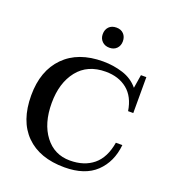

<svg xmlns="http://www.w3.org/2000/svg" viewBox="-121 -731 751 834"><g transform="rotate(20 254.5 -314.0)"><path d="M229 -591Q229 -612 241.5 -625Q254 -638 276 -638Q297 -638 309.5 -625Q322 -612 322 -591Q322 -571 309.5 -558Q297 -545 276 -545Q255 -545 242 -558Q229 -571 229 -591ZM28 -235Q28 -349 92.5 -414.5Q157 -480 272 -480Q320 -480 364 -466Q408 -452 436 -418L446 -480H471V-314H447Q437 -378 397.5 -410Q358 -442 298 -442Q214 -442 168.5 -384.5Q123 -327 123 -234Q123 -140 166.5 -83Q210 -26 282 -26Q348 -26 390 -60.5Q432 -95 444 -167H474Q466 -87 415 -38.5Q364 10 270 10Q155 10 91.5 -53.5Q28 -117 28 -235Z"/></g></svg>

Font: TavirajRegular
Style: Regular
Weight: 400
Designer: Katatrad Team
Foundry: CadsonDemak
Version: Version 1.000